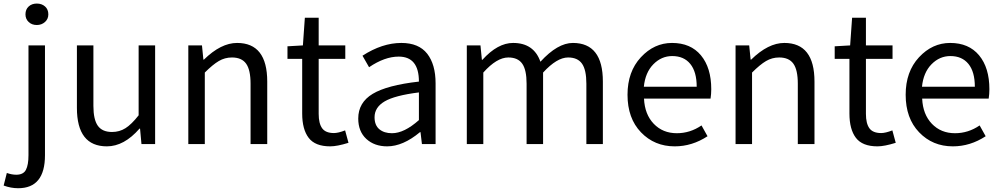

<svg xmlns="http://www.w3.org/2000/svg" viewBox="-64 -793 5509 1057"><path d="M36.1 243.2Q-3.9 243.2 -43.9 228.5L-26.4 159.2Q1 168.9 25.4 168.9Q64.5 168.9 78.6 142.1Q92.8 115.2 92.8 61.5V-543H183.6V61.5Q183.6 243.2 36.1 243.2ZM138.7 -655.3Q111.3 -655.3 93.8 -671.9Q76.2 -688.5 76.2 -713.9Q76.2 -741.2 93.8 -757.3Q111.3 -773.4 138.7 -773.4Q166 -773.4 184.1 -757.3Q202.1 -741.2 202.1 -713.9Q202.1 -688.5 183.6 -671.9Q165 -655.3 138.7 -655.3Z M524.4 12.7Q359.4 12.7 359.4 -199.2V-543H450.2V-210Q450.2 -134.8 474.6 -100.6Q499 -66.4 552.7 -66.4Q593.8 -66.4 627 -87.4Q660.2 -108.4 699.2 -158.2V-543H790V0H714.8L707 -85H704.1Q619.1 12.7 524.4 12.7Z M972.7 0V-543H1047.9L1055.7 -464.8H1058.6Q1152.3 -556.6 1241.2 -556.6Q1407.2 -556.6 1407.2 -343.8V0H1315.4V-332Q1315.4 -408.2 1291 -442.4Q1266.6 -476.6 1212.9 -476.6Q1173.8 -476.6 1140.6 -457Q1107.4 -437.5 1063.5 -393.6V0Z M1753.9 12.7Q1670.9 12.7 1635.3 -34.2Q1599.6 -81.1 1599.6 -168V-468.8H1518.6V-538.1L1603.5 -543L1614.3 -695.3H1690.4V-543H1836.9V-468.8H1690.4V-166Q1690.4 -113.3 1709.5 -86.9Q1728.5 -60.5 1774.4 -60.5Q1797.9 -60.5 1835.9 -75.2L1854.5 -6.8Q1792 12.7 1753.9 12.7Z M2067.4 12.7Q1997.1 12.7 1952.6 -28.3Q1908.2 -69.3 1908.2 -140.6Q1908.2 -228.5 1987.8 -276.4Q2067.4 -324.2 2242.2 -343.8Q2242.2 -481.4 2130.9 -481.4Q2053.7 -481.4 1967.8 -422.9L1931.6 -486.3Q2040 -556.6 2145.5 -556.6Q2241.2 -556.6 2287.6 -497.6Q2334 -438.5 2334 -334V0H2258.8L2251 -65.4H2248Q2154.3 12.7 2067.4 12.7ZM2093.8 -59.6Q2161.1 -59.6 2242.2 -131.8V-284.2Q2109.4 -267.6 2053.7 -234.9Q1998 -202.1 1998 -147.5Q1998 -103.5 2024.4 -81.5Q2050.8 -59.6 2093.8 -59.6Z M2505.9 0V-543H2581.1L2588.9 -463.9H2591.8Q2675.8 -556.6 2760.7 -556.6Q2875 -556.6 2911.1 -453.1Q3005.9 -556.6 3089.8 -556.6Q3254.9 -556.6 3254.9 -343.8V0H3164.1V-332Q3164.1 -408.2 3140.1 -442.4Q3116.2 -476.6 3063.5 -476.6Q3002 -476.6 2925.8 -393.6V0H2835V-332Q2835 -408.2 2811 -442.4Q2787.1 -476.6 2734.4 -476.6Q2670.9 -476.6 2596.7 -393.6V0Z M3650.4 12.7Q3539.1 12.7 3464.8 -64.5Q3390.6 -141.6 3390.6 -271.5Q3390.6 -398.4 3463.9 -477.5Q3537.1 -556.6 3635.7 -556.6Q3738.3 -556.6 3794.9 -488.3Q3851.6 -419.9 3851.6 -301.8Q3851.6 -275.4 3847.7 -250H3481.4Q3485.4 -163.1 3535.2 -111.3Q3585 -59.6 3662.1 -59.6Q3735.4 -59.6 3797.9 -102.5L3831.1 -43Q3746.1 12.7 3650.4 12.7ZM3480.5 -315.4H3771.5Q3771.5 -397.5 3736.3 -440.9Q3701.2 -484.4 3636.7 -484.4Q3577.1 -484.4 3532.7 -439Q3488.3 -393.6 3480.5 -315.4Z M3985.4 0V-543H4060.5L4068.4 -464.8H4071.3Q4165 -556.6 4253.9 -556.6Q4419.9 -556.6 4419.9 -343.8V0H4328.1V-332Q4328.1 -408.2 4303.7 -442.4Q4279.3 -476.6 4225.6 -476.6Q4186.5 -476.6 4153.3 -457Q4120.1 -437.5 4076.2 -393.6V0Z M4766.6 12.7Q4683.6 12.7 4647.9 -34.2Q4612.3 -81.1 4612.3 -168V-468.8H4531.2V-538.1L4616.2 -543L4627 -695.3H4703.1V-543H4849.6V-468.8H4703.1V-166Q4703.1 -113.3 4722.2 -86.9Q4741.2 -60.5 4787.1 -60.5Q4810.5 -60.5 4848.6 -75.2L4867.2 -6.8Q4804.7 12.7 4766.6 12.7Z M5181.6 12.7Q5070.3 12.7 4996.1 -64.5Q4921.9 -141.6 4921.9 -271.5Q4921.9 -398.4 4995.1 -477.5Q5068.4 -556.6 5167 -556.6Q5269.5 -556.6 5326.2 -488.3Q5382.8 -419.9 5382.8 -301.8Q5382.8 -275.4 5378.9 -250H5012.7Q5016.6 -163.1 5066.4 -111.3Q5116.2 -59.6 5193.4 -59.6Q5266.6 -59.6 5329.1 -102.5L5362.3 -43Q5277.3 12.7 5181.6 12.7ZM5011.7 -315.4H5302.7Q5302.7 -397.5 5267.6 -440.9Q5232.4 -484.4 5168 -484.4Q5108.4 -484.4 5064 -439Q5019.5 -393.6 5011.7 -315.4Z"/></svg>

Font: Gen Shin Gothic Regular
Style: Regular
Weight: 400
Designer: [Source Han Sans]
Ryoko NISHIZUKA  (kana & ideographs); Paul D. Hunt (Latin, Greek & Cyrillic); Wenlong ZHANG  (bopomofo
Version: Version 1.002.20150607